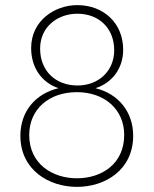

<svg xmlns="http://www.w3.org/2000/svg" viewBox="-20 -723 600 749"><path d="M280 6C391 6 499.5 -60.5 499.5 -193.5C499.5 -286.5 442 -357 352.5 -379C417.5 -399.5 460.5 -456 460.5 -529C460.5 -632.5 384.5 -703 281.5 -703C193.5 -703 101.5 -642.5 101.5 -535.5C101.5 -458 144 -400 208.5 -379C117.5 -357.5 59.5 -287.5 59.5 -193.5C59.5 -60.5 170 6 280 6ZM94 -196.5C94 -296.5 170.5 -363.5 280 -363.5C388 -363.5 464.5 -296 464.5 -196.5C464.5 -83.5 376.5 -27.5 280 -27.5C184.5 -27.5 94 -83.5 94 -196.5ZM136.5 -533.5C136.5 -620.5 207.5 -669.5 281.5 -669.5C367.5 -669.5 425.5 -611.5 425.5 -527C425.5 -447 365.5 -389.5 282.5 -389.5C196 -389.5 136.5 -447 136.5 -533.5Z"/></svg>

Font: HK Grotesk ExtraLight
Style: Regular
Weight: 200
Designer: Alfredo Marco Pradil
Foundry: Hanken Design Co.
Version: Version 3.001;FEAKit 1.0